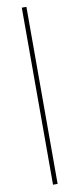

<svg xmlns="http://www.w3.org/2000/svg" viewBox="-108 -784 429 1068"><g transform="rotate(-10 106.0 -250.0)"><path d="M100 250V-750H126V250Z"/></g></svg>

Font: Source Sans 3
Style: Italic
Weight: 200
Italic angle: -11°
Designer: Paul D. Hunt
Foundry: Adobe
Version: Version 3.046;hotconv 1.0.118;makeotfexe 2.5.65603